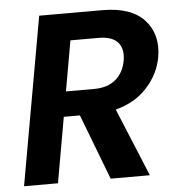

<svg xmlns="http://www.w3.org/2000/svg" viewBox="-51 -746 743 795"><g transform="rotate(-5 320.5 -349.0)"><path d="M378 -585H261L224 -376H341Q397 -376 430.5 -404Q464 -432 473 -481Q482 -530 458 -557.5Q434 -585 378 -585ZM141 -698H403Q524 -698 578.5 -637.5Q633 -577 617 -484Q605 -416 555.5 -360.5Q506 -305 423 -283L540 0H377L273 -272H206L158 0H17Z"/></g></svg>

Font: Poppins SemiBold
Style: Italic
Weight: 600
Italic angle: -10°
Designer: Ninad Kale (Devanagari), Jonny Pinhorn (Latin)
Foundry: Indian Type Foundry
Version: Version 3.200;PS 1.000;hotconv 16.6.54;makeotf.lib2.5.65590